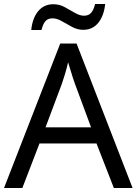

<svg xmlns="http://www.w3.org/2000/svg" viewBox="-20 -933 679 953"><path d="M545 0 459 -221H176L91 0H0L279 -717H360L638 0ZM352 -517Q349 -525 342 -546Q335 -567 328.5 -589.5Q322 -612 318 -624Q311 -593 302 -563.5Q293 -534 287 -517L206 -301H432ZM135 -784Q141 -843 169.5 -877.5Q198 -912 245 -912Q275 -912 301.5 -897.5Q328 -883 352 -869Q376 -855 397 -855Q420 -855 432.5 -869.5Q445 -884 452 -913H502Q496 -855 468 -820Q440 -785 393 -785Q365 -785 338.5 -799Q312 -813 287.5 -827.5Q263 -842 241 -842Q217 -842 205 -827.5Q193 -813 186 -784Z"/></svg>

Font: Noto Sans Avestan
Style: Regular
Weight: 400
Designer: Monotype Design Team
Foundry: Monotype Imaging Inc.
Version: Version 2.003; ttfautohint (v1.8.4.7-5d5b)